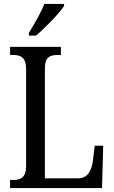

<svg xmlns="http://www.w3.org/2000/svg" viewBox="-20 -951 576 971"><path d="M126 -784V-771H162C211 -812 282 -886 304 -921V-931H204C187 -886 154 -831 126 -784ZM31 0H496L502 -214H459L450 -139C443 -88 424 -49 374 -49H207V-605C207 -662 232 -673 272 -673H288V-714H31V-673H46C83 -673 112 -662 112 -602V-111C112 -52 83 -41 48 -41H31Z"/></svg>

Font: Noto Serif Devanagari Condensed
Style: Regular
Weight: 400
Width: 3
Designer: Universal Thirst, Indian Type Foundry and the Monotype Design Team
Foundry: Monotype Imaging Inc.
Version: Version 2.004